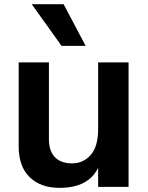

<svg xmlns="http://www.w3.org/2000/svg" viewBox="-20 -863 708 918"><path d="M69.3 -163.1V-564.5H213.9V-197.3Q213.9 -141.6 242.2 -111.8Q270.5 -82 324.7 -82Q378.9 -82 414.1 -122.6Q449.2 -163.1 449.2 -245.1V-564.5H594.7V30.3H449.2V-60.5Q402.3 35.2 264.6 35.2Q173.8 35.2 121.6 -16.1Q69.3 -67.4 69.3 -163.1ZM131.8 -842.8H284.2L389.6 -643.6H274.4Z"/></svg>

Font: GenEi M Gothic v2 Bold
Style: Regular
Weight: 700
Version: Version 2.0